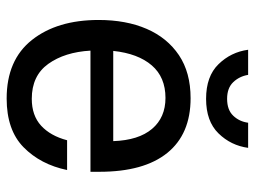

<svg xmlns="http://www.w3.org/2000/svg" viewBox="-110 -606 729 548"><g transform="rotate(90 254.0 -332.5)"><path d="M261.7 12.5Q151.7 12.5 94.6 -59.6Q37.5 -131.7 37.5 -250Q37.5 -328.3 62.9 -387.1Q88.3 -445.8 137.9 -479.2Q187.5 -512.5 260.8 -512.5Q363.3 -512.5 417.1 -445.8Q470.8 -379.2 470.8 -252.5V-226.7H125Q129.2 -153.3 162.9 -106.2Q196.7 -59.2 262.5 -59.2Q310 -59.2 339.2 -85.8Q368.3 -112.5 380.8 -160H465.8Q450 -84.2 400.8 -35.8Q351.7 12.5 261.7 12.5ZM125.8 -291.7H383.3Q380.8 -364.2 348.3 -402.5Q315.8 -440.8 260 -440.8Q200.8 -440.8 167.1 -401.7Q133.3 -362.5 125.8 -291.7ZM262.5 -556.7Q198.3 -556.7 163.8 -592.1Q129.2 -627.5 122.5 -676.7H194.2Q198.3 -651.7 215 -634.2Q231.7 -616.7 262.5 -616.7Q294.2 -616.7 310.8 -634.2Q327.5 -651.7 330.8 -676.7H402.5Q395.8 -627.5 361.2 -592.1Q326.7 -556.7 262.5 -556.7Z"/></g></svg>

Font: Familjen Grotesk GF
Style: Regular
Weight: 400
Designer: Anders Wikstroem, Jonas Baeckman, Matilda Gysing, Kristian Moeller
Foundry: Familjen STHLM AB
Version: Version 2.000; Beta; Release 4; Build 6